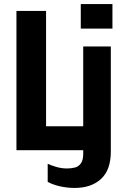

<svg xmlns="http://www.w3.org/2000/svg" viewBox="-20 -740 640 946"><path d="M61 0V-686H207V-118H416L432 0ZM348 186Q311 186 275.5 178Q240 170 215 156V67Q232 75 257.5 82.5Q283 90 310 90Q331 90 349 85.5Q367 81 378.5 65Q390 49 390 18V-511H526V7Q526 97 478 141.5Q430 186 348 186ZM378 -599V-720H534V-599Z"/></svg>

Font: Chivo Mono SemiBold
Style: Regular
Weight: 600
Monospace: yes
Designer: Hector Gatti
Foundry: Omnibus-Type
Version: Version 1.008